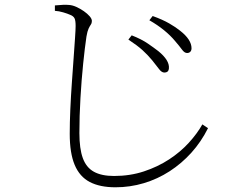

<svg xmlns="http://www.w3.org/2000/svg" viewBox="-20 -755 1040 815"><path d="M626 -499Q607 -522 585 -542Q563 -562 525 -587L539 -605Q580 -589 607 -570.5Q634 -552 652 -538Q700 -499 697 -465Q696 -455 691 -451Q686 -447 678 -447Q666 -447 655 -462Q644 -477 626 -499ZM723 -581Q704 -604 676.5 -626.5Q649 -649 614 -669L628 -687Q670 -672 698.5 -655.5Q727 -639 744 -625Q793 -587 793 -550Q793 -541 788 -535.5Q783 -530 774 -530Q763 -530 752.5 -544.5Q742 -559 723 -581ZM213 -709V-732Q233 -734 247.5 -734.5Q262 -735 273 -734Q288 -733 304.5 -725.5Q321 -718 336 -707.5Q351 -697 360.5 -686Q370 -675 370 -666Q370 -657 365.5 -650.5Q361 -644 356 -633.5Q351 -623 347 -600Q340 -553 333 -484.5Q326 -416 321.5 -339Q317 -262 317 -190Q317 -124 331.5 -84Q346 -44 378.5 -26Q411 -8 464 -8Q532 -8 591 -27.5Q650 -47 698 -78.5Q746 -110 781.5 -149Q817 -188 839 -227L863 -211Q834 -153 792.5 -107Q751 -61 700 -28Q649 5 590.5 22.5Q532 40 470 40Q404 40 361 17.5Q318 -5 297 -55Q276 -105 276 -187Q276 -235 278.5 -291Q281 -347 285 -403Q289 -459 292.5 -508.5Q296 -558 298.5 -594Q301 -630 301 -645Q301 -669 296 -678Q291 -687 278 -692Q267 -697 248.5 -702.5Q230 -708 213 -709Z"/></svg>

Font: Noto Serif HK
Style: Regular
Weight: 200
Designer: Ryoko NISHIZUKA 西塚涼子 (kana & ideographs); Frank Grießhammer (Latin, Greek & Cyrillic); Wenlong ZHANG 张文龙 (bopomofo); San
Foundry: Adobe
Version: Version 2.001;hotconv 1.1.0;makeotfexe 2.6.0